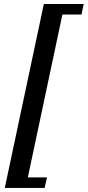

<svg xmlns="http://www.w3.org/2000/svg" viewBox="-20 -725 438 960"><path d="M203.1 214.8H3.9L199.2 -705.1H398.4L387.7 -652.3H292L119.1 162.1H214.8Z"/></svg>

Font: Crimson Pro SemiBold
Style: Italic
Weight: 600
Italic angle: -12°
Designer: Jacques Le Bailly
Foundry: Baron von Fonthausen
Version: Version 1.003